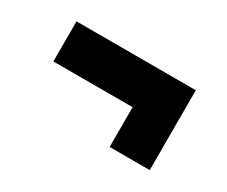

<svg xmlns="http://www.w3.org/2000/svg" viewBox="-58 -464 656 556"><g transform="rotate(30 270.0 -186.5)"><path d="M335 -186H70V-320H469V-53H335Z"/></g></svg>

Font: Saira Stencil
Style: Regular
Weight: 400
Designer: Hector Gatti with collaboration of the Omnibus-Type team
Foundry: Omnibus-Type
Version: Version 1.003